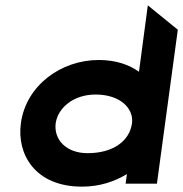

<svg xmlns="http://www.w3.org/2000/svg" viewBox="-20 -686 684 717"><path d="M454 -36 449 0H566L644 -575L532 -666L499 -418C463 -444 413 -462 349 -462C207 -462 77 -366 58 -226C42 -110 111 11 286 11C352 11 408 -8 454 -36ZM473 -226C464 -159 402 -114 307 -114C228 -114 180 -164 188 -226C196 -282 253 -333 337 -333C429 -333 480 -281 473 -226Z"/></svg>

Font: Charger
Style: HemiRT
Weight: 900
Designer: Jasper
Foundry: Cannot Into Space Fonts
Version: Version 0.99